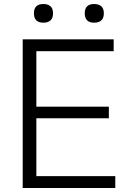

<svg xmlns="http://www.w3.org/2000/svg" viewBox="-20 -936 646 956"><path d="M93 -740H546V-681H161V-405H522V-347H161V-59H554V0H93ZM449 -823Q402 -823 402 -870Q402 -916 449 -916Q471 -916 484 -905Q497 -894 497 -870Q497 -845 484 -834Q471 -823 449 -823ZM196 -823Q149 -823 149 -870Q149 -916 196 -916Q218 -916 231 -905Q244 -894 244 -870Q244 -845 231 -834Q218 -823 196 -823Z"/></svg>

Font: EncodeSans
Style: Light
Weight: 300
Designer: Pablo Impallari, Andres Torresi
Foundry: Pablo Impallari, Andres Torresi
Version: Version 1.000; ttfautohint (v1.4.1)